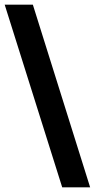

<svg xmlns="http://www.w3.org/2000/svg" viewBox="-34 -717 404 818"><path d="M350 81H231L-14 -697H106Z"/></svg>

Font: Bricolage Grotesque 72pt SemiBold
Style: Regular
Weight: 600
Version: Version 1.001;gftools[0.9.33.dev8+g029e19f]